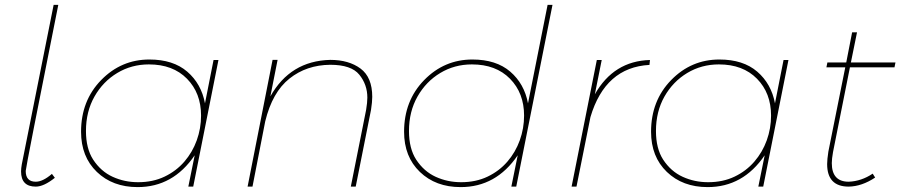

<svg xmlns="http://www.w3.org/2000/svg" viewBox="-20 -762 3676 784"><path d="M126 0Q66 0 66 -62Q66 -74 69 -91L199 -742H218Q85 -77 85 -64Q85 -20 126 -20Q155 -20 192 -52L204 -36Q159 0 126 0Z M542 2Q440 2 375.5 -60Q311 -122 311 -224Q311 -351 393 -435Q475 -519 590 -519Q687 -519 744.5 -469.5Q802 -420 817 -340L852 -517H872L769 0H749L775 -128Q687 2 542 2ZM544 -18Q604.5 -18 652 -40.8Q699.5 -63.5 732.8 -102Q766 -140.5 783.5 -189.2Q801 -238 801 -290Q801 -382 743.5 -440.5Q686 -499 588 -499Q517 -499 458.8 -464Q400.5 -429 365.8 -367.8Q331 -306.5 331 -227Q331 -155.5 360.5 -110Q392 -62 440.2 -40Q488.5 -18 544 -18Z M1432.5 0H1412.5L1475 -313.5Q1480 -343.5 1480 -363.5Q1480 -416.5 1447.2 -457Q1414.5 -497.5 1328.5 -497.5Q1231.5 -496.5 1161.8 -441Q1092 -385.5 1063 -266.5L1011 0H991L1093 -517.5H1113.5L1084 -368.5Q1165.5 -513.5 1328.5 -517.5Q1404.5 -517.5 1452.2 -482Q1500 -446.5 1500 -366.5Q1500 -345.5 1495 -313.5Z M1861 2Q1759 2 1694.5 -60Q1630 -122 1630 -224Q1630 -351 1712 -435Q1794 -519 1909 -519Q2006 -519 2063.5 -469.5Q2121 -420 2136 -340L2216 -742H2236L2088 0H2068L2094 -128Q2006 2 1861 2ZM1863 -18Q1923.5 -18 1971 -40.8Q2018.5 -63.5 2051.8 -102Q2085 -140.5 2102.5 -189.2Q2120 -238 2120 -290Q2120 -382 2062.5 -440.5Q2005 -499 1907 -499Q1836 -499 1777.8 -464Q1719.5 -429 1684.8 -367.8Q1650 -306.5 1650 -227Q1650 -155.5 1679.5 -110Q1711 -62 1759.2 -40Q1807.5 -18 1863 -18Z M2334 0H2314L2417 -517H2437L2409 -377Q2486 -513 2634 -517L2632 -497Q2451 -487 2391 -284Z M2869.5 2Q2767.5 2 2703 -60Q2638.5 -122 2638.5 -224Q2638.5 -351 2720.5 -435Q2802.5 -519 2917.5 -519Q3014.5 -519 3072 -469.5Q3129.5 -420 3144.5 -340L3179.5 -517H3199.5L3096.5 0H3076.5L3102.5 -128Q3014.5 2 2869.5 2ZM2871.5 -18Q2932 -18 2979.5 -40.8Q3027 -63.5 3060.2 -102Q3093.5 -140.5 3111 -189.2Q3128.5 -238 3128.5 -290Q3128.5 -382 3071 -440.5Q3013.5 -499 2915.5 -499Q2844.5 -499 2786.2 -464Q2728 -429 2693.2 -367.8Q2658.5 -306.5 2658.5 -227Q2658.5 -155.5 2688 -110Q2719.5 -62 2767.8 -40Q2816 -18 2871.5 -18Z M3445.5 0Q3357.5 0 3357.5 -92Q3357.5 -111 3362.5 -143L3431.5 -487H3354.5L3358.5 -507H3435.5L3459.5 -630H3479.5L3454.5 -507H3636.5L3632.5 -487H3450.5L3381.5 -141Q3376.5 -113 3376.5 -96Q3376.5 -20 3445.5 -20Q3497.5 -22 3543.5 -53L3553.5 -37Q3499.5 -1 3445.5 0Z"/></svg>

Font: Argentum Sans Thin
Style: Italic
Weight: 100
Italic angle: -11°
Designer: Julieta Ulanovsky (font), Cristiano Sobral (main changes and remaster)
Foundry: Julieta Ulanovsky (font), Cristiano Sobral (main changes and remaster)
Version: Version 2.007;June 15, 2022;FontCreator 14.0.0.2814 64-bit; 